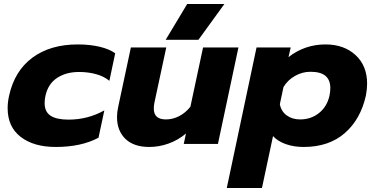

<svg xmlns="http://www.w3.org/2000/svg" viewBox="-20 -716 1864 955"><path d="M18 -178Q18 -208 25 -239Q52 -363 141 -429Q230 -495 367 -495Q427 -495 475.5 -483.5Q524 -472 553 -451L524 -314Q498 -336 458.5 -347Q419 -358 373 -358Q309 -358 264 -328.5Q219 -299 206 -239Q202 -222 202 -203Q202 -160 231.5 -140.5Q261 -121 321 -121Q417 -121 499 -167L470 -31Q384 15 257 15Q148 15 83 -35Q18 -85 18 -178Z M911 -696H1096L967 -518H804ZM562 -134Q562 -158 568 -185L631 -480H807L748 -205Q745 -190 745 -176Q745 -122 805 -122Q839 -122 870.5 -138Q902 -154 927 -185L990 -480H1166L1064 0H894L905 -52Q866 -19 818.5 -2Q771 15 723 15Q645 15 603.5 -25.5Q562 -66 562 -134Z M1256 -480H1426L1415 -432Q1496 -495 1599 -495Q1691 -495 1748.5 -442Q1806 -389 1806 -300Q1806 -273 1800 -241Q1774 -123 1695 -54Q1616 15 1490 15Q1442 15 1402 1Q1362 -13 1338 -39L1283 219H1108ZM1619 -241Q1623 -260 1623 -278Q1623 -318 1599 -338.5Q1575 -359 1524 -359Q1484 -359 1447.5 -338.5Q1411 -318 1390 -283L1372 -198Q1378 -163 1405.5 -142.5Q1433 -122 1473 -122Q1527 -122 1567 -154Q1607 -186 1619 -241Z"/></svg>

Font: Prompt Bold
Style: Bold Italic
Weight: 700
Italic angle: -12°
Designer: Katatrad Team
Foundry: CadsonDemak
Version: Version 1.000